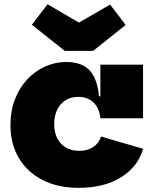

<svg xmlns="http://www.w3.org/2000/svg" viewBox="-20 -868 715 900"><path d="M416.5 -629.5H283.5L129.5 -752L203 -848L350 -762L496 -846.5L569 -751ZM349 12.5Q251 12.5 179 -24.5Q107 -61.5 68 -127.8Q29 -194 29 -281.5Q29 -348 49.8 -402Q70.5 -456 107 -495.2Q143.5 -534.5 191 -556Q238.5 -577.5 291.5 -577.5Q340 -577.5 372.2 -559.5Q404.5 -541.5 422 -505.5Q439.5 -469.5 444 -416.5H485.5L450.5 -313.5Q447.5 -345 434 -367.8Q420.5 -390.5 398.2 -402.2Q376 -414 347 -414Q313 -414 287.5 -398.2Q262 -382.5 248 -353.5Q234 -324.5 234 -286.5Q234 -248 248.2 -220Q262.5 -192 288.8 -176.5Q315 -161 351.5 -161Q391 -161 417.8 -179.2Q444.5 -197.5 453.5 -228L651 -170.5Q626 -85.5 546.5 -36.5Q467 12.5 349 12.5ZM450.5 -313.5V-565H650.5V-313.5Z"/></svg>

Font: Hepta Slab ExtraLight ExtraBold
Style: Regular
Weight: 800
Version: Version 1.102